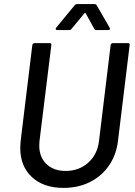

<svg xmlns="http://www.w3.org/2000/svg" viewBox="-20 -911 662 939"><path d="M79 -188Q79 -198 81 -222L138 -690Q140 -700 149 -700H223Q233 -700 231 -690L173 -220Q172 -213 172 -199Q172 -143 207 -109Q242 -75 301 -75Q366 -75 411 -115Q456 -155 464 -220L521 -690Q523 -700 532 -700H606Q616 -700 614 -690L557 -222Q549 -154 513 -101.5Q477 -49 419.5 -20.5Q362 8 291 8Q193 8 136 -45Q79 -98 79 -188ZM255 -776 345 -885Q350 -891 359 -891H441Q451 -891 453 -885L516 -776L518 -771Q518 -764 509 -764H452Q443 -764 441 -770L399 -846Q398 -848 396 -848Q394 -848 393 -846L330 -770Q326 -764 318 -764H260Q254 -764 252.5 -767.5Q251 -771 255 -776Z"/></svg>

Font: Barlow Medium
Style: Italic
Weight: 500
Italic angle: -7°
Designer: Jeremy Tribby
Foundry: Tribby Type
Version: Version 1.408